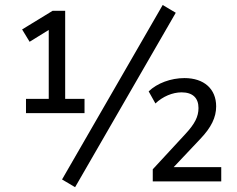

<svg xmlns="http://www.w3.org/2000/svg" viewBox="-20 -735 959 778"><path d="M85.3 -276.5H322.5V-334.3H244.1V-691.2H193.1L69.6 -615.7L100 -565.7L207.8 -632.4H177.5V-334.3H85.3ZM284.3 23.5 692.2 -683.3 639.2 -714.7 231.4 -7.8ZM599 0H876.5V-57.8H675.5V-49L791.2 -171.6C836.3 -218.6 855.9 -259.8 855.9 -303.9C855.9 -374.5 806.9 -418.6 727.5 -418.6C672.5 -418.6 616.7 -398 582.4 -364.7L609.8 -315.7C639.2 -344.1 679.4 -360.8 715.7 -360.8C760.8 -360.8 784.3 -338.2 784.3 -297.1C784.3 -262.7 769.6 -233.3 731.4 -192.2L599 -49Z"/></svg>

Font: LL Pando Sans
Style: Regular
Weight: 400
Designer: Joshua Smith
Foundry: Joshua Smith
Version: Version 1.000;Glyphs 3.2.1 (3258)